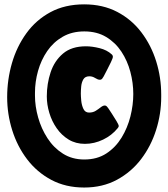

<svg xmlns="http://www.w3.org/2000/svg" viewBox="-20 -754 757 863"><path d="M358.4 88.9Q274.9 88.9 210.4 54.4Q146 20 101.8 -38.1Q57.6 -96.2 34.9 -168.7Q12.2 -241.2 12.2 -317.4Q12.2 -396 33.7 -470.2Q55.2 -544.4 98.4 -604.2Q141.6 -664.1 206.5 -699.2Q271.5 -734.4 358.4 -734.4Q442.4 -734.4 507.1 -700.4Q571.8 -666.5 615.7 -608.4Q659.7 -550.3 682.1 -478Q704.6 -405.8 704.6 -328.6V-317.9Q704.6 -242.2 681.6 -169.7Q658.7 -97.2 614.3 -38.8Q569.8 19.5 505.4 54.2Q440.9 88.9 358.4 88.9ZM358.9 -37.1Q416.5 -37.1 458 -64.2Q499.5 -91.3 526.4 -135.3Q553.2 -179.2 566.2 -230.7Q579.1 -282.2 579.1 -331.5Q579.1 -381.3 565.9 -431.2Q552.7 -481 525.6 -522Q498.5 -563 457 -587.9Q415.5 -612.8 358.9 -612.8Q303.2 -612.8 261.5 -588.6Q219.7 -564.5 192.1 -524.2Q164.6 -483.9 150.9 -435.1Q137.2 -386.2 137.2 -336.9V-324.2Q137.2 -276.4 151.4 -226.1Q165.5 -175.8 193.4 -132.8Q221.2 -89.8 262.7 -63.5Q304.2 -37.1 358.9 -37.1ZM380.4 -248Q397.9 -248 410.6 -256.1Q423.3 -264.2 433.1 -272Q442.9 -279.8 451.2 -279.8Q456.5 -279.8 460.7 -275.1Q464.8 -270.5 467.3 -266.6Q471.2 -260.7 482.4 -243.7Q493.7 -226.6 503.7 -209.7Q513.7 -192.9 513.7 -187.5Q513.7 -183.6 509.3 -178.2Q482.9 -145.5 443.4 -126.5Q403.8 -107.4 361.8 -107.4Q320.3 -107.4 288.6 -126.7Q256.8 -146 234.9 -177.5Q212.9 -209 201.7 -246.6Q190.4 -284.2 190.4 -320.8Q190.4 -377.4 207.5 -429Q224.6 -480.5 263.2 -513.2Q301.8 -545.9 366.2 -545.9Q394 -545.9 427.5 -537.6Q460.9 -529.3 481.9 -509.8Q487.3 -505.4 487.3 -498.5Q487.3 -492.7 478.5 -474.4Q469.7 -456.1 460 -437.5Q450.2 -418.9 446.3 -411.1Q443.8 -406.2 439.7 -400.9Q435.5 -395.5 428.7 -395.5Q419.9 -395.5 407.7 -403.3Q395.5 -411.1 381.8 -411.1Q362.8 -411.1 354.7 -397.5Q346.7 -383.8 345 -365.7Q343.3 -347.7 343.3 -333.5Q343.3 -321.3 345.2 -301Q347.2 -280.8 355 -264.4Q362.8 -248 380.4 -248Z"/></svg>

Font: Belanosima
Style: Bold
Weight: 700
Designer: The DocRepair Project, Santiago Orozco
Foundry: Google
Version: Version 2.000